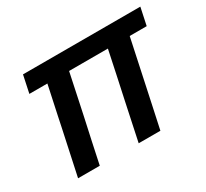

<svg xmlns="http://www.w3.org/2000/svg" viewBox="-108 -655 870 812"><g transform="rotate(-30 327.0 -248.5)"><path d="M62.5 0Q74 -53.5 85.2 -105.8Q96.5 -158 109.5 -219L119.5 -267Q128.5 -310 136.2 -345.2Q144 -380.5 150.5 -412H62.5L80.5 -497H653.5L635.5 -412H552.5L506.5 -196Q496.5 -149.5 486 -100Q475.5 -50.5 464.5 0H358.5Q366 -36 376.5 -85.2Q387 -134.5 398 -186.5Q409 -237 420.5 -291.2Q432 -345.5 446 -412H256.5Q250 -380.5 242.8 -347.2Q235.5 -314 228.5 -279.5L214.5 -213.5Q202 -157.5 191 -105.8Q180 -54 168.5 0Z"/></g></svg>

Font: Commissioner Medium
Style: Italic
Weight: 500
Italic angle: -12°
Designer: Kostas Bartsokas
Foundry: Kostas Bartsokas
Version: Version 1.000; ttfautohint (v1.8.3)